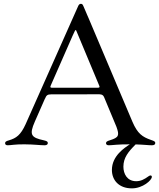

<svg xmlns="http://www.w3.org/2000/svg" viewBox="-20 -766 844 1019"><path d="M395.2 -734.4 388.5 -719.5 115.8 -106.5C89.5 -49 66.1 -32.7 27.7 -21.3C11.4 -16.7 7.1 -13.5 7.1 -5.7C7.1 1.8 13.1 5 21 5C38.4 5 58.6 -0.4 109.7 0C164.4 0.4 189.6 5 217 5C226.6 5 234 1.1 233.7 -6.4C234 -14.2 229.4 -17.4 212.7 -21.3C144.9 -35.9 133.9 -50.1 165.1 -121.1L218.4 -242.2H218.8C225.9 -259.9 231.5 -265.3 252.1 -265.3L507.5 -265.6C521.7 -264.9 527 -261.4 532 -251.4L598 -93C614.3 -47.6 611.2 -36.6 564.6 -22C545.8 -16.7 543 -12.4 542.6 -6C543 0.4 546.9 5 557.5 5C577.4 5 601.2 -0.4 670.8 0H669C641.7 18.1 573.9 60.7 573.9 136C573.9 189.6 610.4 233.7 680 233.7C737.9 233.7 785.9 190.3 785.9 172.6C785.9 168.3 783.4 165.1 778.4 165.1C774.9 165.1 771.3 167.6 768.5 169.4C746.1 185.7 727.3 195.7 702.8 195.7C654.1 195.7 634.9 155.9 634.9 118.6C634.9 71.4 660.9 39.1 699.9 0.4C746.8 1.8 766 5 786.2 5C798.3 5 804 0.7 804 -7.1C804 -14.2 800.4 -17 781.2 -23.4C735.1 -39.4 710.2 -56.8 683.2 -119L451 -667.6L441.4 -689.6L437.1 -699.9L422.2 -734.4C419 -741.8 416.2 -745.7 409.4 -745.7C403.1 -745.7 398.4 -741.8 395.2 -734.4ZM248.9 -311.1 251.8 -317.8 365.8 -577.4 376.8 -600.9C380 -607.2 381.7 -608.3 384.6 -603.7L507.8 -308.6C509.6 -302.6 507.1 -300.8 500 -300.4H255.3C247.5 -300.4 245.4 -303.3 248.9 -311.1Z"/></svg>

Font: Margiela Serif Text
Style: Regular
Weight: 400
Designer: Andreas Faust, Stefan Endress
Version: Version 1.002;FEAKit 1.0